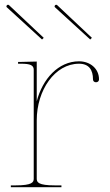

<svg xmlns="http://www.w3.org/2000/svg" viewBox="-20 -777 455 797"><path d="M161.5 -620 17.5 -755.5C14.5 -758.5 10.5 -757 9 -755.5C7.5 -754 5 -750 8 -747L154.5 -613ZM361.5 -620 217.5 -755.5C214.5 -758.5 210.5 -757 209 -755.5C207.5 -754 205 -750 208 -747L354.5 -613ZM391 -447.5C391 -492 354.5 -522.5 308 -522.5C222.5 -522.5 156.5 -449.5 132.5 -356.5V-521.5L67.5 -520H55V-512.5H67.5C106 -512.5 120 -506 120 -487.5V-35C120 -20.5 113.5 -7.5 45 -7.5H25V0H235V-7.5H207.5C139 -7.5 132.5 -20.5 132.5 -35V-277.5C132.5 -402.5 207.5 -512.5 308 -512.5C350 -512.5 366 -486 366 -447.5C366 -440.5 371 -435.5 378.5 -435.5C386 -435.5 391 -440.5 391 -447.5Z"/></svg>

Font: Znikomit
Style: Regular
Weight: 100
Designer: gluk
Foundry: gluk
Version: Version 0.55